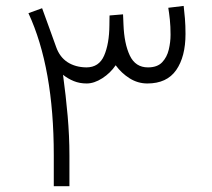

<svg xmlns="http://www.w3.org/2000/svg" viewBox="-20 -639 729 659"><path d="M164.6 -106.4Q164.6 -406.2 77.6 -593.8L124.5 -610.8Q137.2 -576.7 148.9 -543.7Q160.6 -510.7 172.9 -477.1Q185.1 -442.9 211.9 -425.5Q238.8 -408.2 276.4 -407.7Q319.8 -407.7 337.4 -448.2Q355 -488.8 355.5 -552.2Q355.5 -560.5 355.7 -569.1Q356 -577.6 356 -585.9L402.3 -589.8Q402.8 -580.6 403.1 -572.3Q403.3 -564 403.8 -555.2Q406.2 -489.3 425.5 -448.5Q444.8 -407.7 487.8 -407.7Q520 -407.7 536.6 -425.3Q553.2 -442.9 559.3 -468.8Q565.4 -494.6 565.4 -519.5Q565.4 -548.3 563 -571.5Q560.5 -594.7 557.6 -612.3L610.4 -618.7Q612.8 -599.6 614.7 -575.7Q616.7 -551.8 616.7 -522.5Q616.7 -444.3 584.7 -398.4Q552.7 -352.5 485.8 -352.5Q453.1 -352.5 425 -370.1Q397 -387.7 377 -415Q358.9 -388.2 331.1 -370.4Q303.2 -352.5 277.3 -352.5Q253.4 -352.5 233.4 -360.6Q213.4 -368.7 196.3 -382.3Q206.1 -310.5 212.2 -241.2Q218.3 -171.9 218.3 -105V0H164.6Z"/></svg>

Font: Vazir Thin WOL
Style: Thin-WOL
Weight: 100
Designer: Saber Rastikerdar
Foundry: Saber Rastikerdar
Version: Version 30.0.0